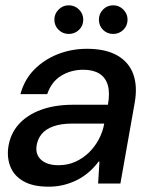

<svg xmlns="http://www.w3.org/2000/svg" viewBox="-20 -692 565 724"><path d="M164 12Q105 12 69.5 -8Q34 -28 20 -61.5Q6 -95 11 -135Q18 -186 49.5 -222Q81 -258 133.5 -277.5Q186 -297 256 -297H387Q395 -342 386.5 -371Q378 -400 354.5 -414.5Q331 -429 294 -429Q248 -429 211 -406.5Q174 -384 158 -337H57Q72 -392 109 -429.5Q146 -467 197.5 -487.5Q249 -508 308 -508Q378 -508 422 -483Q466 -458 482.5 -412.5Q499 -367 488 -305L434 0H350L355 -83H352Q335 -60 314.5 -42.5Q294 -25 270 -13Q246 -1 219.5 5.5Q193 12 164 12ZM201 -69Q235 -69 264 -82Q293 -95 315.5 -117Q338 -139 353 -167.5Q368 -196 373 -226H253Q210 -226 181 -215.5Q152 -205 137 -186.5Q122 -168 118 -143Q113 -109 135.5 -89Q158 -69 201 -69ZM239 -564Q217 -564 201 -579.5Q185 -595 185 -618Q185 -640 201 -656Q217 -672 239 -672Q262 -672 278 -656Q294 -640 294 -618Q294 -595 278 -579.5Q262 -564 239 -564ZM407 -564Q384 -564 368.5 -579.5Q353 -595 353 -618Q353 -640 368.5 -656Q384 -672 407 -672Q429 -672 445 -656Q461 -640 461 -618Q461 -595 445 -579.5Q429 -564 407 -564Z"/></svg>

Font: DM Sans 36pt Medium
Style: Italic
Weight: 500
Italic angle: -10°
Designer: Colophon Foundry, Jonny Pinhorn
Foundry: Colophon Foundry
Version: Version 4.004;gftools[0.9.30]